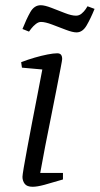

<svg xmlns="http://www.w3.org/2000/svg" viewBox="-20 -706 382 735"><path d="M105 9Q83 9 74.5 -2.5Q66 -14 66 -29Q66 -35 71 -65Q76 -95 84.5 -140Q93 -185 103 -238Q113 -291 123.5 -343.5Q134 -396 142 -440L64 -447L61 -468Q87 -478 113 -485.5Q139 -493 162 -497.5Q185 -502 199 -502Q209 -502 213.5 -496.5Q218 -491 218 -480Q218 -476 212 -445Q206 -414 196.5 -365Q187 -316 175.5 -259Q164 -202 153 -146Q142 -90 134 -44H221V-19Q178 -6 150 1.5Q122 9 105 9ZM273 -582Q258 -582 232 -592Q206 -602 179.5 -612Q153 -622 137 -622Q127 -622 117 -614Q107 -606 100 -597Q93 -588 91 -585L66 -595Q81 -633 96 -659.5Q111 -686 136 -686Q151 -686 177 -676Q203 -666 228.5 -656Q254 -646 271 -646Q283 -646 292.5 -654Q302 -662 308 -671Q314 -680 315 -682L342 -672Q327 -635 311.5 -608.5Q296 -582 273 -582Z"/></svg>

Font: Manuale Light
Style: Italic
Weight: 300
Italic angle: -11°
Version: Version 1.002